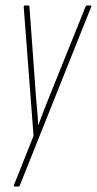

<svg xmlns="http://www.w3.org/2000/svg" viewBox="-20 -499 355 704"><path d="M35 185Q32 185 31 184Q30 183 31 180L103 -1L67 -473Q67 -477 68 -478Q69 -479 71 -479H83Q88 -479 88 -474L112 -143Q114 -117 116.5 -91.5Q119 -66 120 -41H121Q130 -66 139.5 -91Q149 -116 159 -140L293 -473Q295 -479 299 -479H311Q313 -479 314.5 -478Q316 -477 314 -473L53 180Q52 185 47 185Z"/></svg>

Font: Sofia Sans Extra Condensed Thin
Style: Italic
Weight: 250
Italic angle: -9°
Version: Version 4.100